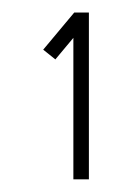

<svg xmlns="http://www.w3.org/2000/svg" viewBox="-20 -713 215 308"><path d="M122.6 -692.9V-425.3H97.7V-652.3L68.8 -617.7L49.3 -633.3L99.1 -692.9Z"/></svg>

Font: AnjaliOldLipi
Style: Regular
Weight: 400
Designer: Kevin & Siji
Foundry: Core : Kevin & Siji
Modification : Hiran Venugopalan
Opentype mlm2 support: Rajeesh Nambiar
New Feature Table : Santhosh
Version: Version 7.1.0+20221109